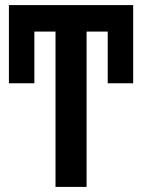

<svg xmlns="http://www.w3.org/2000/svg" viewBox="-20 -734 559 754"><path d="M320 0H198V-610H115V-407H15V-714H503V-407H403V-610H320Z"/></svg>

Font: Avrile Sans Condensed SemiBold
Style: Regular
Weight: 600
Width: 3
Designer: Monotype Design Team
Foundry: Monotype Imaging Inc.
Version: Version 2.001;September 10, 2019;FontCreator 11.5.0.2425 64-